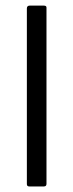

<svg xmlns="http://www.w3.org/2000/svg" viewBox="-20 -671 264 691"><path d="M138.2 0H85.2Q76.7 0 76.7 -8.5V-640.5Q76.7 -650.8 87 -650.8H137.8Q148.3 -650.8 147.3 -642.3V-9.5Q147.3 0 138.2 0Z"/></svg>

Font: Vivano Light
Style: Regular
Weight: 300
Designer: Joe Prince, Josias Burgherr
Version: Version 2.064;September 19, 2022;FontCreator 14.0.0.2877 64-